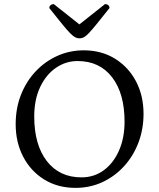

<svg xmlns="http://www.w3.org/2000/svg" viewBox="-20 -899 771 931"><path d="M346 12Q260 12 194.5 -28.5Q129 -69 92.5 -139Q56 -209 56 -297Q56 -374 81.5 -439Q107 -504 152.5 -552.5Q198 -601 258 -628Q318 -655 386 -655Q472 -655 537.5 -614.5Q603 -574 639.5 -504.5Q676 -435 676 -347Q676 -273 651.5 -208Q627 -143 582 -93.5Q537 -44 477 -16Q417 12 346 12ZM375 -39Q437 -39 484 -74Q531 -109 557.5 -170Q584 -231 584 -309Q584 -446 523.5 -524.5Q463 -603 356 -603Q299 -603 251 -570Q203 -537 174.5 -476.5Q146 -416 146 -334Q146 -197 207 -118Q268 -39 375 -39ZM366 -713Q355 -713 345 -718Q335 -723 320.5 -737.5Q306 -752 282 -781.5Q258 -811 219 -860Q219 -868 225 -873.5Q231 -879 241 -879L376 -772H354L489 -879Q500 -879 505.5 -873.5Q511 -868 511 -860Q472 -811 448 -781.5Q424 -752 410 -737.5Q396 -723 386 -718Q376 -713 366 -713Z"/></svg>

Font: Petrona
Style: Regular
Weight: 400
Designer: Ringo R. Seeber
Foundry: Ringo R. Seeber
Version: Version 2.001; ttfautohint (v1.8.3)